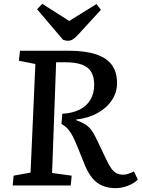

<svg xmlns="http://www.w3.org/2000/svg" viewBox="-20 -965 739 999"><path d="M304 -373Q356 -376 393 -394Q430 -412 450 -445.5Q470 -479 470 -524Q470 -565 454.5 -591Q439 -617 405.5 -629Q372 -641 318 -641H272L251 -65L353 -51L348 0H46L51 -51L139 -67L164 -632L78 -649L84 -701H338Q423 -701 479 -682.5Q535 -664 562 -627Q589 -590 589 -532Q589 -484 562 -443.5Q535 -403 487 -376.5Q439 -350 376 -343V-340Q404 -330 422.5 -318.5Q441 -307 454.5 -289.5Q468 -272 481 -244L536 -129Q549 -102 561 -86Q573 -70 587.5 -63Q602 -56 621 -56Q634 -56 647 -60.5Q660 -65 677 -73L697 -31Q684 -17 664.5 -7Q645 3 624 8.5Q603 14 583 14Q544 14 514.5 2Q485 -10 463 -35.5Q441 -61 424 -100L384 -199Q371 -231 359.5 -254Q348 -277 334 -293Q320 -309 300 -320ZM173 -917 200 -945 340 -856 482 -944 505 -914 385 -783Q370 -767 358.5 -760Q347 -753 335 -753Q326 -753 320 -754.5Q314 -756 308 -758Z"/></svg>

Font: Literata Medium
Style: Italic
Weight: 500
Italic angle: -2°
Designer: Latin by Veronika Burian and Jose Scaglione. Greek by Irene Vlachou. Cyrillic by Vera Evstafieva
Foundry: TypeTogether
Version: Version 3.103;gftools[0.9.29]